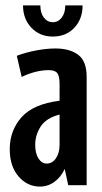

<svg xmlns="http://www.w3.org/2000/svg" viewBox="-20 -684 376 709"><path d="M219 -60Q205 -30 181 -12.5Q157 5 127 5Q81 5 48.5 -32.5Q16 -70 16 -133Q16 -202 59.5 -251Q103 -300 200 -312V-374Q200 -403 191.5 -414Q183 -425 160 -425Q113 -425 60 -400L42 -478Q77 -491 115 -498Q153 -505 184 -505Q238 -505 269 -481.5Q300 -458 300 -400V0H232ZM153 -80Q173 -80 186.5 -99.5Q200 -119 200 -150V-261Q150 -248 130 -216.5Q110 -185 110 -149Q110 -118 122 -99Q134 -80 153 -80ZM65 -664H129Q129 -636 142 -619Q155 -602 175 -602Q195 -602 208 -619Q221 -636 221 -664H285Q285 -614 254.5 -581.5Q224 -549 175 -549Q127 -549 96 -581.5Q65 -614 65 -664Z"/></svg>

Font: Piscolabis
Style: Regular
Weight: 400
Designer: Ariel Martín Pérez
Foundry: Tunera Type Foundry
Version: Version 1.000